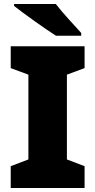

<svg xmlns="http://www.w3.org/2000/svg" viewBox="-20 -947 480 967"><path d="M261 -927H51V-917C99 -879 208 -801 262 -767H389V-781C356 -818 295 -882 261 -927ZM406 0V-110L317 -144V-571L406 -604V-714H34V-604L123 -571V-144L34 -110V0Z"/></svg>

Font: Noto Sans Canadian Aboriginal Black
Style: Regular
Weight: 900
Designer: Monotype Design Team, Typotheque's Kevin King
Foundry: Monotype Imaging Inc.
Version: Version 2.004